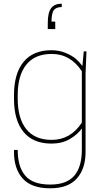

<svg xmlns="http://www.w3.org/2000/svg" viewBox="-20 -806 550 1032"><path d="M250 206.1Q149.4 206.1 102.3 153.8Q55.2 101.6 55.2 11.2V0H75.2Q75.2 90.8 116 138.4Q156.7 186 250 186Q338.9 186 379.4 138.2Q419.9 90.3 419.9 0V-115.2Q396 -82.5 354.7 -58.3Q313.5 -34.2 256.8 -34.2Q157.7 -34.2 106.4 -96.9Q55.2 -159.7 55.2 -274.9V-294.9Q55.2 -410.2 106.4 -473.1Q157.7 -536.1 256.8 -536.1Q297.4 -536.1 332.8 -521.5Q368.2 -506.8 388.2 -489.3Q408.2 -471.7 422.9 -451.2L430.2 -529.8H444.8L439.9 -410.2V11.2Q439.9 101.1 392.8 153.6Q345.7 206.1 250 206.1ZM419.9 -147V-422.9Q358.9 -516.1 257.8 -516.1Q167.5 -516.1 121.3 -458.3Q75.2 -400.4 75.2 -294.9V-274.9Q75.2 -169.4 121.3 -111.8Q167.5 -54.2 257.8 -54.2Q359.4 -54.2 419.9 -147ZM236.8 -649.9V-682.1Q236.8 -738.3 254.9 -762.2Q272.9 -786.1 312 -786.1V-768.1Q282.7 -768.1 270 -752.4Q257.3 -736.8 256.8 -689.9H276.9V-649.9Z"/></svg>

Font: Cooper Hewitt
Style: Thin
Weight: 701
Designer: Village Type and Design LLC
Foundry: Cooper Hewitt Smithsonian Design Museum
Version: 1.000